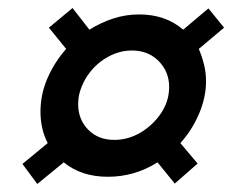

<svg xmlns="http://www.w3.org/2000/svg" viewBox="-20 -488 579 479"><path d="M73 -29 36 -79 99 -131Q81 -166 81 -209Q81 -253 98.5 -293Q116 -333 145 -366L102 -419L161 -468L203 -414Q232 -432 263 -442Q294 -452 327 -452Q393 -452 437 -414L500 -467L539 -419L476 -366Q484 -347 489 -327Q494 -307 494 -285Q494 -245 476.5 -204Q459 -163 430 -131L473 -80L416 -30L373 -83Q316 -47 249 -47Q183 -47 139 -83ZM265 -139Q300 -139 331 -157.5Q362 -176 382 -206Q402 -236 402 -271Q402 -309 376 -335.5Q350 -362 309 -362Q279 -362 251 -347Q223 -332 203.5 -306.5Q184 -281 177 -250Q176 -245 175.5 -239Q175 -233 175 -228Q175 -190 200 -164.5Q225 -139 265 -139Z"/></svg>

Font: Manuale ExtraBold
Style: Italic
Weight: 800
Italic angle: -11°
Designer: Eduardo Tunni / Pablo Cosgaya
Foundry: Eduardo Tunni / Pablo Cosgaya
Version: Version 1.002